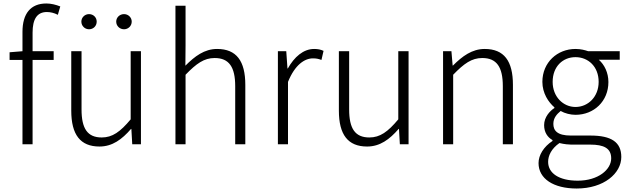

<svg xmlns="http://www.w3.org/2000/svg" viewBox="-20 -828 3599 1102"><path d="M35 -484H109V0H167V-484H288V-534H167V-641C167 -717 192 -759 249 -759C269 -759 291 -754 312 -743L326 -791C301 -801 273 -808 246 -808C156 -808 109 -750 109 -645V-534L35 -528Z M551 13C625 13 680 -28 732 -88H734L739 0H789V-534H730V-143C670 -71 625 -39 564 -39C482 -39 448 -90 448 -200V-534H389V-193C389 -55 441 13 551 13ZM491 -660C516 -660 535 -679 535 -704C535 -728 516 -747 491 -747C467 -747 447 -728 447 -704C447 -679 467 -660 491 -660ZM692 -660C716 -660 736 -679 736 -704C736 -728 716 -747 692 -747C667 -747 647 -728 647 -704C647 -679 667 -660 692 -660Z M987 0H1045V-399C1107 -463 1151 -495 1212 -495C1295 -495 1330 -443 1330 -333V0H1388V-341C1388 -478 1337 -547 1226 -547C1153 -547 1098 -505 1044 -451L1045 -568V-795H987Z M1575 0H1633V-358C1673 -457 1729 -493 1776 -493C1797 -493 1808 -490 1825 -484L1837 -536C1820 -544 1804 -547 1783 -547C1721 -547 1669 -501 1632 -435H1630L1623 -534H1575Z M2087 13C2161 13 2216 -28 2268 -88H2270L2275 0H2325V-534H2266V-143C2206 -71 2161 -39 2100 -39C2018 -39 1984 -90 1984 -200V-534H1925V-193C1925 -55 1977 13 2087 13Z M2523 0H2581V-399C2643 -463 2687 -495 2748 -495C2831 -495 2866 -443 2866 -333V0H2924V-341C2924 -478 2873 -547 2762 -547C2689 -547 2633 -505 2580 -452H2578L2571 -534H2523Z M3290 254C3446 254 3546 167 3546 73C3546 -12 3489 -50 3369 -50H3256C3178 -50 3156 -79 3156 -117C3156 -151 3176 -173 3198 -191C3222 -177 3255 -169 3283 -169C3389 -169 3472 -247 3472 -357C3472 -411 3449 -457 3417 -485H3537V-534H3356C3339 -540 3314 -547 3283 -547C3179 -547 3093 -470 3093 -358C3093 -293 3128 -241 3162 -212V-208C3136 -191 3103 -156 3103 -110C3103 -68 3123 -40 3151 -24V-19C3101 14 3071 62 3071 108C3071 198 3157 254 3290 254ZM3283 -214C3213 -214 3152 -272 3152 -358C3152 -447 3211 -500 3283 -500C3356 -500 3416 -446 3416 -358C3416 -272 3355 -214 3283 -214ZM3296 209C3188 209 3126 166 3126 101C3126 65 3145 25 3191 -7C3219 0 3246 2 3258 2H3368C3446 2 3488 23 3488 81C3488 145 3414 209 3296 209Z"/></svg>

Font: Noto Sans SC Light
Style: Regular
Weight: 300
Designer: Ryoko NISHIZUKA 西塚涼子 (kana, bopomofo & ideographs); Paul D. Hunt (Latin, Greek & Cyrillic); Sandoll Communications 산돌커뮤니
Foundry: Adobe
Version: Version 2.004;hotconv 1.0.118;makeotfexe 2.5.65603